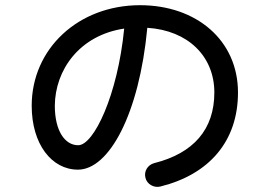

<svg xmlns="http://www.w3.org/2000/svg" viewBox="-20 -733 1040 739"><path d="M597 -15C786 -62 896 -190 896 -377C896 -578 736 -713 519 -713C281 -713 102 -545 102 -326C102 -178 179 -80 280 -80C400 -80 516 -295 547 -626C704 -616 805 -516 805 -377C805 -235 725 -143 573 -105C548 -98 533 -73 540 -48C546 -24 572 -9 597 -15ZM191 -326C192 -463 285 -597 458 -623C433 -367 341 -174 281 -174C230 -174 191 -229 191 -326Z"/></svg>

Font: 寒蝉半圆体
Style: Regular
Weight: 400
Designer: Yoshimichi Ohira & Warren
Foundry: ChillType
Version: Version 1.800;Glyphs 3.1.1 (3135)